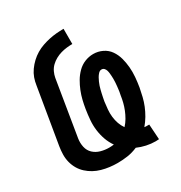

<svg xmlns="http://www.w3.org/2000/svg" viewBox="-175 -870 950 1006"><g transform="rotate(-30 300.0 -367.0)"><path d="M477 9Q449 9 421.5 3Q394 -3 369 -14Q339 -1 308.5 3.5Q278 8 248 8Q224 8 200 5Q176 2 153 -4.5Q130 -11 110 -22Q90 -33 73 -48.5Q56 -64 44.5 -83.5Q33 -103 27 -126Q21 -149 21.5 -173.5Q22 -198 26 -222L82 -557Q85 -579 92.5 -600Q100 -621 113.5 -640Q127 -659 144 -675Q161 -691 181 -703Q201 -715 223 -722.5Q245 -730 266 -734.5Q287 -739 309 -741Q331 -743 353 -743V-651Q336 -651 318.5 -649Q301 -647 283.5 -642Q266 -637 249.5 -628Q233 -619 219.5 -606Q206 -593 198 -576Q190 -559 187 -542L132 -207Q128 -181 133.5 -156Q139 -131 156.5 -114.5Q174 -98 198.5 -91Q223 -84 249 -84Q256 -84 263.5 -84.5Q271 -85 278 -86Q261 -110 251 -138Q241 -166 237 -196.5Q233 -227 235.5 -258Q238 -289 243 -321Q247 -346 253 -371Q259 -396 269 -421Q279 -446 292.5 -469Q306 -492 325.5 -511.5Q345 -531 370 -541Q395 -551 421 -551Q450 -551 476 -538.5Q502 -526 518 -503Q534 -480 541.5 -452.5Q549 -425 551.5 -396Q554 -367 551.5 -337Q549 -307 544 -277Q539 -251 533 -226Q527 -201 517 -176.5Q507 -152 493.5 -129Q480 -106 462 -85Q467 -84 471.5 -84Q476 -84 480 -84Q483 -84 485.5 -84Q488 -84 491 -84L497 8Q492 8 487 8.5Q482 9 477 9ZM372 -137Q387 -153 398 -172Q409 -191 417 -211Q425 -231 430 -251Q435 -271 438 -292Q440 -301 441.5 -310Q443 -319 444 -328.5Q445 -338 446 -347Q447 -356 447.5 -365.5Q448 -375 448 -384Q448 -393 447.5 -402Q447 -411 446 -420Q445 -429 442.5 -437.5Q440 -446 434 -452.5Q428 -459 418 -459Q408 -459 399.5 -450Q391 -441 385.5 -431Q380 -421 375.5 -411Q371 -401 367.5 -390.5Q364 -380 361.5 -369.5Q359 -359 356.5 -348.5Q354 -338 352 -327Q350 -316 348 -306Q345 -283 343 -260.5Q341 -238 343.5 -216Q346 -194 353 -174Q360 -154 372 -137Z"/></g></svg>

Font: Iosevka Slab Semibold Extended
Style: Italic
Weight: 600
Width: 7
Italic angle: -9°
Monospace: yes
Designer: Belleve Invis
Foundry: Belleve Invis
Version: Version 11.1.0; ttfautohint (v1.8.3)